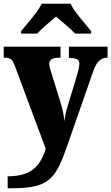

<svg xmlns="http://www.w3.org/2000/svg" viewBox="-23 -786 596 1028"><path d="M90 -619V-606H176C196 -629 248 -673 277 -697C305 -674 362 -626 379 -606H465V-619C436 -657 375 -721 355 -766H200C180 -721 119 -657 90 -619ZM18 158V222H39C239 222 274 174 336 -3L477 -407C494 -455 516 -476 549 -477H553V-536H346V-477L350 -476C387 -474 402 -469 402 -444C402 -430 395 -401 391 -389L336 -207C330 -189 326 -166 322 -137C320 -161 313 -201 300 -241L251 -399C246 -414 241 -430 241 -444C241 -465 255 -477 296 -477H301V-536H-3V-477H2C30 -477 43 -471 57 -432L222 11C194 97 151 158 18 158Z"/></svg>

Font: Noto Serif Bengali SemiCondensed Black
Style: Regular
Weight: 900
Width: 4
Designer: Juan Bruce, Universal Thirst, Indian Type Foundry and the Monotype Design Team.
Foundry: Monotype Imaging Inc.
Version: Version 2.003